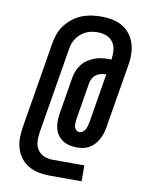

<svg xmlns="http://www.w3.org/2000/svg" viewBox="-93 -840 787 999"><g transform="rotate(10 300.0 -340.0)"><path d="M241 91Q212 91 183 85.5Q154 80 129.5 66.5Q105 53 87.5 31Q70 9 61.5 -18Q53 -45 53 -75Q53 -105 58 -134L133 -588Q137 -613 146 -638.5Q155 -664 171.5 -686Q188 -708 210 -725.5Q232 -743 257 -753Q282 -763 308 -767Q334 -771 360 -771Q388 -771 416 -766Q444 -761 467.5 -748.5Q491 -736 508.5 -715.5Q526 -695 535.5 -669.5Q545 -644 547 -616Q549 -588 545 -560L486 -205Q483 -189 478 -173Q473 -157 464.5 -142Q456 -127 444 -114Q432 -101 417 -92.5Q402 -84 385 -81Q368 -78 352 -78Q333 -78 313.5 -82.5Q294 -87 278.5 -97Q263 -107 252 -122Q241 -137 236 -155.5Q231 -174 231 -194Q231 -214 234 -233L267 -433Q270 -451 277.5 -469Q285 -487 297 -502.5Q309 -518 326 -529.5Q343 -541 361 -548Q379 -555 398 -557.5Q417 -560 435 -560H451Q455 -584 453 -608Q451 -632 438.5 -650.5Q426 -669 404.5 -678Q383 -687 358 -687Q358 -687 358 -687Q358 -687 358 -687Q342 -687 326.5 -684.5Q311 -682 296.5 -675.5Q282 -669 269 -658Q256 -647 246.5 -633.5Q237 -620 231.5 -605Q226 -590 224 -574L149 -121Q145 -97 146.5 -73Q148 -49 160.5 -30Q173 -11 195 -2Q217 7 241 7H408V91ZM353 -159Q362 -159 370.5 -165.5Q379 -172 383.5 -181Q388 -190 390.5 -199.5Q393 -209 395 -218L438 -479H435Q422 -479 409 -475.5Q396 -472 385 -464.5Q374 -457 367 -444.5Q360 -432 358 -420L325 -220Q324 -210 323.5 -200Q323 -190 325.5 -181Q328 -172 335.5 -165.5Q343 -159 353 -159Z"/></g></svg>

Font: Iosevka Curly Slab MdExObl
Style: Regular
Weight: 500
Width: 7
Italic angle: -9°
Monospace: yes
Designer: Belleve Invis
Foundry: Belleve Invis
Version: Version 11.1.0; ttfautohint (v1.8.3)